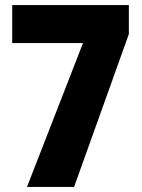

<svg xmlns="http://www.w3.org/2000/svg" viewBox="-20 -800 559 754"><path d="M86 -66H271L486 -666V-780H28V-631H306Z"/></svg>

Font: Noto Sans Malayalam UI Condensed Black
Style: Regular
Weight: 900
Width: 3
Designer: Jelle Bosma - Monotype Design Team
Foundry: Monotype Imaging Inc.
Version: Version 2.104